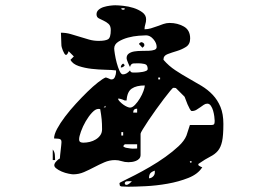

<svg xmlns="http://www.w3.org/2000/svg" viewBox="-20 -634 1040 728"><path d="M600 -407Q620 -384 645 -367.5Q670 -351 695 -337Q720 -323 744 -308.5Q768 -294 786.5 -274.5Q805 -255 816 -228.5Q827 -202 827 -164Q827 -120 822 -97.5Q817 -75 806 -62Q795 -49 777 -40Q759 -31 733 -13Q732 -13 732 -10Q732 -7 733 -7Q735 -5 740 -2.5Q745 0 747 0Q731 26 694.5 40.5Q658 55 615.5 62.5Q573 70 532 72Q491 74 467 74L440 73Q435 72 434 68Q433 64 433 60Q433 59 449.5 51Q466 43 491.5 30Q517 17 548 -1Q579 -19 607 -39Q635 -59 657 -79.5Q679 -100 687 -120Q689 -125 693.5 -140Q698 -155 700 -160H780Q791 -160 792.5 -164.5Q794 -169 794 -176Q794 -182 792.5 -193Q791 -204 788 -214.5Q785 -225 779.5 -233Q774 -241 766 -241Q759 -241 752.5 -236.5Q746 -232 739 -227Q732 -222 724.5 -217.5Q717 -213 707 -213Q704 -213 699.5 -221Q695 -229 691 -238.5Q687 -248 684 -256.5Q681 -265 680 -267L647 -300Q644 -301 637 -301Q635 -301 625 -289Q615 -277 601 -258.5Q587 -240 571.5 -218.5Q556 -197 543 -177.5Q530 -158 521.5 -144Q513 -130 513 -127V-47Q513 -38 508 -32.5Q503 -27 495.5 -24Q488 -21 480.5 -20Q473 -19 467 -19Q453 -19 441 -23Q429 -27 416 -27Q395 -27 375.5 -18.5Q356 -10 337 0Q318 10 298.5 18.5Q279 27 257 27Q253 27 240 24.5Q227 22 214 16.5Q201 11 192 3.5Q183 -4 187 -13Q188 -17 195.5 -24.5Q203 -32 207 -33Q207 -37 208 -45.5Q209 -54 210 -63.5Q211 -73 212 -81.5Q213 -90 213 -93V-97Q213 -107 201.5 -108Q190 -109 185 -109Q185 -124 196.5 -145.5Q208 -167 226.5 -191.5Q245 -216 267.5 -240.5Q290 -265 311.5 -286Q333 -307 351.5 -321.5Q370 -336 380 -340Q381 -341 389.5 -337.5Q398 -334 400 -333H404Q412 -333 416 -343Q420 -353 420 -360V-367Q405 -369 379.5 -369.5Q354 -370 327.5 -373Q301 -376 278.5 -383.5Q256 -391 247 -407L260 -420L240 -440Q240 -438 237.5 -433Q235 -428 233 -427Q233 -426 230 -426Q227 -426 224 -431Q221 -436 218.5 -442Q216 -448 214.5 -453.5Q213 -459 213 -460Q213 -463 212.5 -470Q212 -477 212 -485Q212 -493 211.5 -500Q211 -507 211 -510Q230 -510 247.5 -505Q265 -500 282.5 -494.5Q300 -489 317.5 -484Q335 -479 354 -479Q379 -479 389.5 -485Q400 -491 400 -520Q400 -536 391.5 -543.5Q383 -551 373 -555.5Q363 -560 354.5 -564.5Q346 -569 346 -580Q346 -590 354 -597Q362 -604 373.5 -607.5Q385 -611 397 -612.5Q409 -614 417 -614Q427 -614 447 -612Q467 -610 486 -604Q505 -598 519.5 -587.5Q534 -577 534 -561Q534 -551 531 -542Q528 -533 528 -523Q540 -523 552 -526.5Q564 -530 576 -534.5Q588 -539 599.5 -543Q611 -547 623 -547Q653 -547 677 -533.5Q701 -520 701 -488Q701 -466 685 -456Q669 -446 650.5 -440.5Q632 -435 616 -429Q600 -423 600 -410ZM453 -600Q455 -603 446.5 -603Q438 -603 440 -600Q442 -597 447 -597Q452 -597 453 -600ZM574 -456Q574 -471 561.5 -485.5Q549 -500 534 -500Q526 -500 506 -498.5Q486 -497 465.5 -491.5Q445 -486 429 -476Q413 -466 413 -450Q413 -445 415.5 -429Q418 -413 422.5 -396Q427 -379 433 -365.5Q439 -352 446 -352Q460 -352 473 -367Q475 -359 484 -359Q493 -359 496 -359Q499 -359 506.5 -359.5Q514 -360 521.5 -361.5Q529 -363 534.5 -365.5Q540 -368 540 -373Q540 -389 527.5 -391.5Q515 -394 505 -394Q497 -394 486.5 -393.5Q476 -393 473 -380Q470 -385 465 -397Q460 -409 460 -413Q460 -425 468.5 -431Q477 -437 489.5 -439Q502 -441 517 -441Q532 -441 544.5 -441.5Q557 -442 565.5 -445Q574 -448 574 -456ZM527 -460Q524 -456 520 -453L507 -467Q508 -471 513 -473Q514 -474 517 -474Q519 -474 520 -473Q524 -472 527 -467ZM453 -387Q448 -378 438 -378Q438 -388 447 -393ZM587 -340H580V-333H587ZM427 -260Q429 -254 435 -248Q441 -242 448 -237Q455 -232 462 -229Q469 -226 473 -226Q482 -226 492 -236.5Q502 -247 510.5 -261Q519 -275 524 -289Q529 -303 529 -310Q497 -310 479.5 -298Q462 -286 460 -253H453Q452 -254 443.5 -257Q435 -260 433 -260ZM380 -233 373 -227H380ZM500 -222Q485 -222 485 -207H500ZM367 -144Q367 -165 365.5 -181Q364 -197 360 -220Q358 -221 353 -221Q342 -221 329 -207Q316 -193 305 -174Q294 -155 287 -135.5Q280 -116 280 -106Q280 -98 284.5 -95.5Q289 -93 296 -93Q308 -93 320.5 -96Q333 -99 343.5 -105.5Q354 -112 360.5 -121.5Q367 -131 367 -144ZM447 -133H440V-120H447ZM500 -87H453L447 -80Q451 -75 459 -73.5Q467 -72 475 -71Q483 -70 490 -70.5Q497 -71 500 -71ZM180 -27V-67Q187 -59 188 -47Q189 -35 189 -27ZM707 -20Q707 -23 703 -23Q699 -23 700 -20Q701 -17 703.5 -17Q706 -17 707 -20ZM567 13Q555 17 550 23Q545 29 545 42Q553 42 560 35.5Q567 29 567 20ZM470 53Q466 53 460.5 53.5Q455 54 453 60Q453 67 460 67Q464 67 470.5 62Q477 57 480 53Z"/></svg>

Font: Genkaimincho
Style: Regular
Weight: 800
Designer: Dr. Ken Lunde (project architect, glyph set definition & overall production); Masataka HATTORI \u670D \u90E8 \u6B63 \u8C
Foundry: Adobe Systems Incorporated
Version: Version 1.00